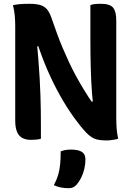

<svg xmlns="http://www.w3.org/2000/svg" viewBox="-20 -728 690 1009"><path d="M195 1Q187 4 172.5 5.5Q158 7 143 7Q115 7 96.5 -3.5Q78 -14 69 -36.5Q60 -59 60 -93Q60 -155 60 -217.5Q60 -280 60 -342.5Q60 -405 60 -467.5Q60 -530 60 -591Q60 -620 57.5 -647Q55 -674 48 -701Q62 -704 76 -705.5Q90 -707 104.5 -707.5Q119 -708 135 -708Q173 -708 195 -700.5Q217 -693 230.5 -674.5Q244 -656 255 -621Q268 -584 281 -548Q294 -512 309 -477Q324 -442 340.5 -406Q357 -370 377 -333Q397 -296 421 -256.5Q445 -217 475 -174L431 -194H496L470 -171Q466 -206 463.5 -238Q461 -270 459.5 -302.5Q458 -335 457 -369Q456 -403 455.5 -441Q455 -479 455 -522Q455 -568 455 -612.5Q455 -657 455 -701Q464 -705 477 -706.5Q490 -708 511 -708Q558 -708 574.5 -687.5Q591 -667 591 -620Q591 -557 591 -493.5Q591 -430 591 -365.5Q591 -301 591 -236.5Q591 -172 591 -107Q591 -80 593 -52.5Q595 -25 601 1Q593 4 583 5.5Q573 7 562.5 8.5Q552 10 539 10Q500 10 478.5 1.5Q457 -7 434 -30Q403 -63 368 -111.5Q333 -160 297.5 -222.5Q262 -285 230 -358.5Q198 -432 172 -514L211 -485H152L173 -515Q178 -460 182 -410.5Q186 -361 188.5 -315.5Q191 -270 192.5 -227.5Q194 -185 194.5 -144Q195 -103 195 -61Q195 -44 195 -29Q195 -14 195 1ZM299 67Q310 63 318 61.5Q326 60 334.5 59Q343 58 351 58Q391 58 410 70Q429 82 429 110Q429 135 423 160Q417 185 406.5 206Q396 227 383 242Q373 253 363.5 257Q354 261 340 261Q318 261 298.5 257Q279 253 263 245Q278 217 285.5 191.5Q293 166 296 136Q299 106 299 67Z"/></svg>

Font: Recursive Casual
Style: Bold
Weight: 700
Version: Version 1.085